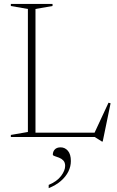

<svg xmlns="http://www.w3.org/2000/svg" viewBox="-20 -695 596 974"><path d="M501 23H497L460.5 0H140.5V-22H480L453.5 -8.5L530.5 -174L541 -171ZM160 -649.5V0H35V-10.5L121.5 -25.5V-649.5L35 -664.5V-675H246.5V-664.5ZM227 243Q269.5 225 290 197.5Q310.5 170 310.5 146.5Q310.5 129 301.2 119.2Q292 109.5 279.5 104.8Q267 100 257.5 97Q248 94 248 89.5Q248 74 258 63.2Q268 52.5 287.5 52.5Q309.5 52.5 324.5 70Q339.5 87.5 339.5 122Q339.5 149.5 326.8 175.2Q314 201 289 222.8Q264 244.5 227 259.5Z"/></svg>

Font: Newsreader 24pt ExtraLight
Style: Regular
Weight: 250
Designer: Hugues Gentile
Foundry: Production Type
Version: Version 1.003